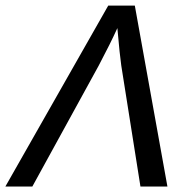

<svg xmlns="http://www.w3.org/2000/svg" viewBox="-66 -679 686 699"><path d="M543.5 0H445.3L375.5 -440.4Q370.1 -476.6 361.3 -576.7Q336.4 -521.5 293.5 -440.4L51.8 0H-46.4L328.1 -658.7H424.8Z"/></svg>

Font: Cousine
Style: Italic
Weight: 400
Italic angle: -12°
Monospace: yes
Designer: Steve Matteson
Foundry: Monotype Imaging Inc.
Version: Version 1.21